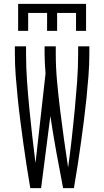

<svg xmlns="http://www.w3.org/2000/svg" viewBox="-20 -975 540 995"><path d="M137 0Q127 -58 118 -116Q109 -174 101 -232Q93 -290 85.5 -348Q78 -406 72 -464.5Q66 -523 61.5 -581.5Q57 -640 57 -698V-735H115V-698Q115 -627 120 -555.5Q125 -484 132 -413Q139 -342 147 -271Q155 -200 164 -130L216 -594Q214 -620 212.5 -646Q211 -672 211 -698V-735H269V-698Q269 -624 276 -549.5Q283 -475 292 -401.5Q301 -328 311.5 -254Q322 -180 333 -107Q343 -180 351.5 -254Q360 -328 367 -402Q374 -476 379.5 -550Q385 -624 385 -698V-735H443V-698Q443 -640 438.5 -581.5Q434 -523 428 -464.5Q422 -406 414.5 -348Q407 -290 399 -232Q391 -174 382 -116Q373 -58 363 0H307Q289 -93 272 -186.5Q255 -280 241 -374L193 0ZM74 -815V-955H426V-815H374V-908H276V-815H224V-908H126V-815Z"/></svg>

Font: Iosevka Fixed SS04 Light
Style: Regular
Weight: 300
Monospace: yes
Designer: Belleve Invis
Foundry: Belleve Invis
Version: Version 32.5.0